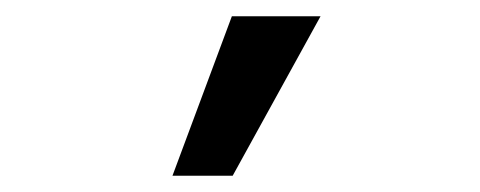

<svg xmlns="http://www.w3.org/2000/svg" viewBox="-20 -140 590 236"><path d="M266 76H192L265 -120H374Z"/></svg>

Font: Inconsolata SemiExpanded ExtraBold
Style: Regular
Weight: 800
Width: 6
Monospace: yes
Designer: Raph Levien, Cyreal, Brenton Simpson
Foundry: Raph Levien, Cyreal, Google
Version: Version 3.001; ttfautohint (v1.8.2.53-6de2)